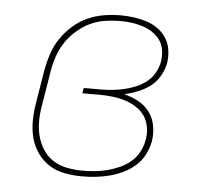

<svg xmlns="http://www.w3.org/2000/svg" viewBox="-44 -585 689 640"><g transform="rotate(5 300.0 -265.0)"><path d="M253 8Q223 8 194 2.5Q165 -3 142 -18Q119 -33 103 -56Q87 -79 80 -106.5Q73 -134 73.5 -164Q74 -194 79 -223L97 -333Q102 -361 111 -388.5Q120 -416 136.5 -440.5Q153 -465 175.5 -485Q198 -505 225 -517Q252 -529 280 -533.5Q308 -538 335 -538Q357 -538 379 -535Q401 -532 421.5 -525.5Q442 -519 459 -507Q476 -495 487.5 -477.5Q499 -460 502.5 -438.5Q506 -417 503 -395Q499 -372 487 -350.5Q475 -329 456 -314.5Q437 -300 414.5 -291Q392 -282 369 -277Q394 -271 416.5 -259Q439 -247 454 -227.5Q469 -208 474 -182Q479 -156 475 -130Q471 -107 460 -85Q449 -63 430.5 -46.5Q412 -30 390 -19.5Q368 -9 345 -3Q322 3 299 5.5Q276 8 253 8ZM253 -11Q274 -11 294.5 -13Q315 -15 336 -20.5Q357 -26 377 -35Q397 -44 414 -58.5Q431 -73 441 -93Q451 -113 454 -133Q458 -154 454 -175.5Q450 -197 438.5 -213Q427 -229 409.5 -240Q392 -251 372.5 -257Q353 -263 331.5 -265.5Q310 -268 288 -268H230L233 -286H291Q310 -286 329.5 -288Q349 -290 368.5 -294.5Q388 -299 407 -307Q426 -315 442.5 -328Q459 -341 469 -359.5Q479 -378 482 -397Q485 -416 482 -435Q479 -454 468.5 -468.5Q458 -483 442.5 -493Q427 -503 409.5 -508.5Q392 -514 373 -516.5Q354 -519 335 -519Q310 -519 284 -515Q258 -511 234 -499.5Q210 -488 189 -469.5Q168 -451 153.5 -428.5Q139 -406 130.5 -381Q122 -356 118 -330L100 -220Q95 -194 94.5 -167Q94 -140 100 -115.5Q106 -91 119.5 -69.5Q133 -48 154 -34.5Q175 -21 201 -16Q227 -11 253 -11Z"/></g></svg>

Font: Iosevka Curly Slab ThEx
Style: Italic
Weight: 100
Width: 7
Italic angle: -9°
Monospace: yes
Designer: Belleve Invis
Foundry: Belleve Invis
Version: Version 11.1.0; ttfautohint (v1.8.3)